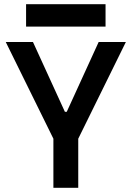

<svg xmlns="http://www.w3.org/2000/svg" viewBox="-20 -893 626 913"><path d="M233.9 0V-233.4L7.3 -693.4H136.7L288.6 -361.3H297.4L449.2 -693.4H578.6L352.1 -233.4V0ZM104 -766.6V-873H481.9V-766.6Z"/></svg>

Font: Cascadia Mono PL SemiBold
Style: Regular
Weight: 600
Monospace: yes
Designer: Aaron Bell
Foundry: Saja Typeworks
Version: Version 2404.023; ttfautohint (v1.8.4)